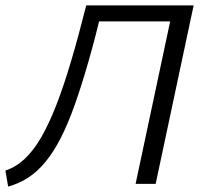

<svg xmlns="http://www.w3.org/2000/svg" viewBox="-23 -678 748 708"><path d="M7 10 -3 -49Q36 -62 68.5 -92.5Q101 -123 129.5 -172.5Q158 -222 185 -291.5Q212 -361 239 -452Q266 -543 295 -658H357Q330 -545 304 -454Q278 -363 253 -292.5Q228 -222 201.5 -170Q175 -118 145 -81.5Q115 -45 81 -23Q47 -1 7 10ZM477 0 617 -658H691L551 0ZM314 -599 327 -658H656L643 -599Z"/></svg>

Font: Ysabeau Office
Style: Italic
Weight: 400
Italic angle: -12°
Designer: Christian Thalmann (Catharsis Fonts)
Version: Version 2.001;gftools[0.9.30]; featfreeze: tnum,lnum,ss02